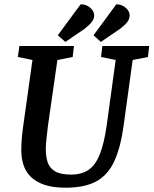

<svg xmlns="http://www.w3.org/2000/svg" viewBox="-20 -862 714 893"><path d="M285 11Q226 11 186.5 -2.5Q147 -16 123 -40Q99 -64 89 -95.5Q79 -127 79 -164Q79 -213 88 -276L131 -583L63 -597L70 -648H324L318 -597L247 -583L203 -277Q199 -245 196 -215.5Q193 -186 193 -170Q193 -133 202 -106.5Q211 -80 236.5 -65Q262 -50 310 -50Q360 -50 392 -72Q424 -94 444 -144Q464 -194 476 -277L518 -583L450 -597L456 -648H674L668 -597L597 -583L555 -278Q541 -176 511.5 -112Q482 -48 428 -18.5Q374 11 285 11ZM449 -667 415 -698 521 -842Q539 -842 553 -834Q567 -826 575 -814.5Q583 -803 583 -790Q583 -774 572 -759.5Q561 -745 537 -727ZM284 -667 249 -698 355 -842Q374 -842 388 -834Q402 -826 410 -814.5Q418 -803 418 -790Q418 -774 406.5 -759.5Q395 -745 372 -727Z"/></svg>

Font: Faustina Light SemiBold
Style: Italic
Weight: 600
Italic angle: -8°
Version: Version 1.200